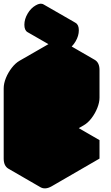

<svg xmlns="http://www.w3.org/2000/svg" viewBox="-63 -969 603 1040"><path d="M217 -540 390 -640Q424 -660 450 -645Q476 -630 476 -590V-440Q476 -414 464 -384Q452 -354 432.5 -328.5Q413 -303 390 -290L303 -240Q269 -220 243 -235Q217 -250 217 -290V-60L476 -210V-110L217 40Q182 60 156 45Q130 30 130 -10V-390Q130 -417 142 -446.5Q154 -476 174 -501.5Q194 -527 217 -540ZM390 -540 217 -440V-290L390 -390ZM303 -700Q277 -685 259.5 -695Q242 -705 242 -735Q242 -765 259.5 -795Q277 -825 303 -840Q329 -855 346.5 -845Q364 -835 364 -805Q364 -775 346.5 -745Q329 -715 303 -700ZM476 -210 217 -60 43 -160 303 -310ZM390 -540V-390L217 -490V-640ZM217 -290Q217 -250 243 -235L69 -335Q43 -350 43 -390ZM390 -390 217 -290 43 -390 217 -490ZM450 -645Q424 -660 390 -640L217 -540Q194 -527 174 -501.5Q154 -476 142 -446.5Q130 -417 130 -390V-10Q130 30 156 45L-17 -55Q-43 -70 -43 -110V-490Q-43 -517 -31 -546.5Q-19 -576 0.7 -601.5Q20.4 -627 43 -640L217 -740Q251.4 -760 277 -745ZM347 -845Q329 -855 303 -840Q277 -825 259.5 -795Q242 -765 242 -735Q242 -705 260 -695L86 -795Q69 -805 69 -835Q69 -865 86.5 -895Q104 -925 130.5 -940Q156 -955 173 -945Z"/></svg>

Font: Nabla Normal
Style: Regular
Weight: 400
Designer: Arthur Reinders Folmer
Version: Version 1.000